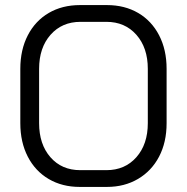

<svg xmlns="http://www.w3.org/2000/svg" viewBox="-20 -728 736 756"><path d="M60 -243V-457Q60 -532 89.5 -589Q119 -646 172 -677Q225 -708 295 -708H401Q471 -708 524 -677Q577 -646 606.5 -589Q636 -532 636 -457V-243Q636 -168 606.5 -111.5Q577 -55 523.5 -23.5Q470 8 401 8H294Q225 8 172 -23Q119 -54 89.5 -111Q60 -168 60 -243ZM399 -58Q472 -58 517 -109Q562 -160 562 -243V-457Q562 -540 517 -591Q472 -642 399 -642H297Q224 -642 179 -591Q134 -540 134 -457V-243Q134 -160 178.5 -109Q223 -58 296 -58Z"/></svg>

Font: Stavian Regular
Style: Regular
Weight: 400
Version: Version 1.000; ttfautohint (v1.6)